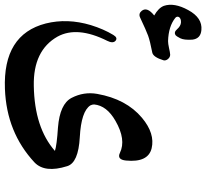

<svg xmlns="http://www.w3.org/2000/svg" viewBox="-64 -612 878 818"><g transform="rotate(90 375.0 -203.0)"><path d="M617 -275Q561 -302 481 -256Q416 -219 411 -165Q411 -157 415 -149Q440 -110 550 -104Q660 -98 674 -50Q704 45 658 89Q530 208 345 215Q113 224 66 41Q43 -51 73 -151Q90 -206 115 -247Q127 -267 140 -256Q152 -245 140 -221Q76 -93 122 -9Q181 95 332 92Q510 89 609 2Q585 -6 509 -11Q409 -19 383 -69Q356 -121 366 -178Q388 -302 468 -369Q535 -425 598 -410Q659 -395 650 -301Q646 -261 617 -275ZM191 -413Q140 -403 118 -395Q96 -387 41 -361Q24 -353 12 -368Q-6 -391 32 -421Q0 -439 -9 -462Q-24 -506 9 -566Q42 -627 94 -622Q131 -619 135 -583Q136 -565 134.5 -552.5Q133 -540 129 -532Q120 -515 117 -513Q104 -503 91 -518Q77 -534 62 -535Q46 -536 39 -527Q34 -518 42 -511Q78 -482 141 -480Q152 -480 170 -484Q180 -486 187 -487.5Q194 -489 199 -489Q210 -489 218 -479Q225 -470 223 -461Q210 -418 191 -413Z"/></g></svg>

Font: Amiri
Style: Bold Italic
Weight: 700
Italic angle: 10°
Designer: Khaled Hosny
Version: Version 0.113